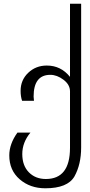

<svg xmlns="http://www.w3.org/2000/svg" viewBox="-20 -734 487 1034"><path d="M417 60Q417 151 381 216Q344 280 224 280Q142 280 86 231.5Q30 183 30 103Q30 41 74 -20H144Q100 33 100 95.5Q100 158 135.5 194Q171 230 227 230Q357 230 357 62V-242Q357 -278 322 -304.5Q287 -331 251 -331Q161 -331 161 -214Q161 -207 163 -191H99Q91 -214 91 -245Q91 -303 132 -342Q173 -381 232 -381Q308 -381 357 -320V-714H417Z"/></svg>

Font: Autonym
Style: Regular
Weight: 500
Version: Version 1.0.20131126